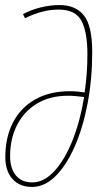

<svg xmlns="http://www.w3.org/2000/svg" viewBox="-20 -730 392 760"><path d="M107 10Q57 10 29 -22Q1 -54 1 -108Q1 -186 31 -244.5Q61 -303 118.5 -336Q176 -369 257 -369Q272 -369 288 -367.5Q304 -366 315 -364Q326 -438 326 -515Q326 -603 302.5 -647.5Q279 -692 212 -692Q177 -692 144.5 -683Q112 -674 79 -658L71 -674Q102 -691 140.5 -700.5Q179 -710 216 -710Q279 -710 312 -669Q345 -628 345 -524Q345 -416 326.5 -319.5Q308 -223 275 -148.5Q242 -74 199 -32Q156 10 107 10ZM20 -112Q20 -63 43 -35.5Q66 -8 108 -8Q154 -8 195 -52.5Q236 -97 266.5 -173Q297 -249 313 -346Q297 -348 280.5 -349.5Q264 -351 249 -351Q178 -351 126.5 -320Q75 -289 47.5 -235Q20 -181 20 -112Z"/></svg>

Font: Georama Condensed Thin
Style: Italic
Weight: 100
Width: 3
Italic angle: -9°
Designer: Jean-Baptiste Levee
Foundry: Production Type
Version: Version 1.000